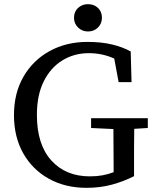

<svg xmlns="http://www.w3.org/2000/svg" viewBox="-20 -886 749 921"><path d="M395 15Q293 15 214.5 -28.5Q136 -72 91.5 -150.5Q47 -229 47 -334Q47 -439 92.5 -518Q138 -597 218 -641Q298 -685 400 -685Q466 -685 518 -672.5Q570 -660 607 -639L611 -492H549L528 -605Q471 -631 406 -631Q336 -631 279.5 -596.5Q223 -562 190 -496Q157 -430 157 -335Q157 -193 226 -116.5Q295 -40 411 -40Q444 -40 471.5 -45Q499 -50 525 -60V-88Q525 -132 524.5 -177Q524 -222 524 -267L417 -272V-319H689V-272L624 -268Q623 -223 623 -178Q623 -133 623 -88V-41Q574 -16 517.5 -0.5Q461 15 395 15ZM402 -735Q374 -735 354.5 -754Q335 -773 335 -801Q335 -830 354.5 -848Q374 -866 402 -866Q431 -866 450 -848Q469 -830 469 -801Q469 -773 450 -754Q431 -735 402 -735Z"/></svg>

Font: Source Serif 4 SmText
Style: Regular
Weight: 400
Designer: Frank Grießhammer
Foundry: Adobe
Version: Version 4.005;hotconv 1.1.0;makeotfexe 2.6.0